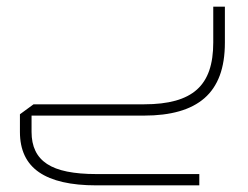

<svg xmlns="http://www.w3.org/2000/svg" viewBox="-20 -348 747 578"><path d="M270 210Q155 210 97.5 170.5Q40 131 40 49V-4L81 -34H414Q469 -34 508.5 -45Q548 -56 573 -78.5Q598 -101 610 -136Q622 -171 622 -220V-328H657V-220Q657 -162 641.5 -120.5Q626 -79 595.5 -52.5Q565 -26 519.5 -13Q474 0 414 0H65L75 -6V49Q75 82 86.5 106Q98 130 121.5 145.5Q145 161 182 168.5Q219 176 270 176H580V210Z"/></svg>

Font: TitilliumWeb ExtraLight
Style: Regular
Weight: 400
Designer: Mohamed Gaber, Accademia di Belle Arti di Urbino and others
Foundry: Kief Type Foundry, Accademia di Belle Arti di Urbino and others
Version: Version 3.000; ttfautohint (v1.8.2)